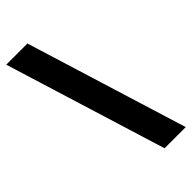

<svg xmlns="http://www.w3.org/2000/svg" viewBox="-265 -744 872 872"><g transform="rotate(-45 171.0 -308.5)"><path d="M359 80H223L-17 -697H119Z"/></g></svg>

Font: Bricolage Grotesque 48pt Bricolage Grotesque 48pt Regular
Style: Bold
Weight: 700
Designer: Mathieu Triay
Foundry: Atelier Triay
Version: Version 1.000; ttfautohint (v1.8.4.7-5d5b);gftools[0.9.32]